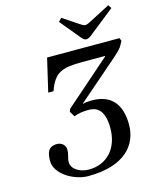

<svg xmlns="http://www.w3.org/2000/svg" viewBox="-131 -978 888 1084"><g transform="rotate(-15 313.5 -436.5)"><path d="M314 -869 405 -759C416 -745 426 -734 438 -734C451 -734 462 -742 480 -757L620 -868L607 -888L490 -827C477 -820 462 -813 454 -813C445 -813 434 -820 422 -828L332 -888ZM62 -123C62 -46 167 15 249 15C463 15 546 -89 546 -207C546 -314 501 -393 378 -393C357 -393 333 -390 326 -387L325 -389L552 -586C590 -619 606 -634 617 -656L627 -675L620 -692H197L152 -499H183C218 -601 266 -616 382 -616H515V-613L247 -378L242 -363L261 -331C284 -342 317 -346 346 -346C389 -346 439 -328 439 -215C439 -100 371 -20 262 -20C208 -20 162 -50 162 -89C162 -117 173 -127 173 -161C173 -182 156 -206 123 -206C68 -206 62 -162 62 -123Z"/></g></svg>

Font: Heuristica
Style: Italic
Weight: 400
Italic angle: -13°
Version: Version 1.0.1